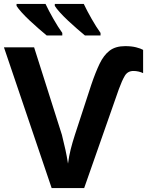

<svg xmlns="http://www.w3.org/2000/svg" viewBox="-20 -954 757 974"><path d="M657 -594Q628 -594 613.5 -570Q599 -546 583 -502L407 0H242L0 -714H153L294 -270Q305 -226 312 -194Q319 -162 325 -124Q330 -162 338.5 -196Q347 -230 360 -270L443 -524Q464 -586 485 -630Q506 -674 536 -697Q566 -720 615 -720Q647 -720 670.5 -714Q694 -708 706 -701V-583Q696 -588 683 -591Q670 -594 657 -594ZM405 -934Q421 -900 445 -858Q469 -816 490 -787V-774H411Q394 -788 371.5 -807.5Q349 -827 325.5 -849Q302 -871 284 -891Q266 -911 258 -924V-934ZM211 -934Q227 -900 251 -858Q275 -816 296 -787V-774H217Q200 -788 177.5 -807.5Q155 -827 131.5 -849Q108 -871 90 -891Q72 -911 64 -924V-934Z"/></svg>

Font: Noto Sans
Style: Bold
Weight: 700
Designer: Monotype Design Team
Foundry: Monotype Imaging Inc.
Version: Version 2.000;GOOG;noto-source:20170915:90ef993387c0; ttfaut